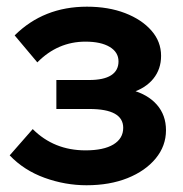

<svg xmlns="http://www.w3.org/2000/svg" viewBox="-20 -539 547 575"><path d="M239.2 15.8Q175.2 15.8 113.5 -6.5Q51.9 -28.8 9 -73.7L78 -152.4Q141.7 -88.7 236 -88.7Q290.4 -88.7 319.7 -106.4Q349 -124.2 349 -156.2Q349 -212.6 247.8 -212.6H148.8V-299.4H247.3Q290.5 -299.4 312.7 -313.5Q334.9 -327.7 334.9 -355.1Q334.9 -382.7 308.5 -398.5Q282.2 -414.3 236 -414.3Q153 -414.3 91.8 -352.2L23.9 -433Q110.6 -519 240.3 -519Q304.5 -519 354.5 -499.8Q404.5 -480.5 433.4 -447.5Q462.4 -414.5 462.4 -371.7Q462.4 -331.9 439.2 -303.3Q416 -274.7 373.1 -261.1L372.7 -269.7Q422.4 -256.7 449.8 -225.4Q477.1 -194.2 477.1 -149Q477.1 -101.9 446.3 -64.5Q415.5 -27.1 362 -5.6Q308.5 15.8 239.2 15.8Z"/></svg>

Font: Wix Madefor Display
Style: Regular
Weight: 400
Designer: Dalton Maag Ltd
Foundry: Dalton Maag Ltd
Version: Version 3.100